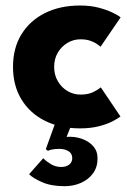

<svg xmlns="http://www.w3.org/2000/svg" viewBox="-20 -442 448 679"><path d="M264.5 -107.5Q293 -107.5 311.5 -117.2Q330 -127 336.5 -133L406 -30Q398 -23.5 378.5 -13.2Q359 -3 329.8 4.5Q300.5 12 263 12Q192.5 12 139 -14.8Q85.5 -41.5 55.8 -90.5Q26 -139.5 26 -205.5Q26 -272 55.8 -320.5Q85.5 -369 139 -395.8Q192.5 -422.5 263 -422.5Q300 -422.5 329.2 -414.8Q358.5 -407 378.5 -397.2Q398.5 -387.5 406.5 -380.5L335.5 -276.5Q332 -280 322.8 -286.5Q313.5 -293 299 -298Q284.5 -303 264.5 -303Q240 -303 218.8 -290.5Q197.5 -278 184.5 -256Q171.5 -234 171.5 -205.5Q171.5 -177 184.5 -154.8Q197.5 -132.5 218.8 -120Q240 -107.5 264.5 -107.5ZM208.5 216.5Q161 216.5 128.2 202Q95.5 187.5 83 174L133 117.5Q142 127.5 159.2 138Q176.5 148.5 196 148.5Q214 148.5 224.8 140Q235.5 131.5 235.5 117.5Q235.5 100.5 222 92.5Q208.5 84.5 190 84.5Q174.5 84.5 163.8 86.8Q153 89 149.5 91.5L142 85.5L180.5 -21L233.5 -3L215.5 42Q243.5 40 268.5 48.5Q293.5 57 309.2 74.5Q325 92 325 118Q325 149 309 171Q293 193 266.2 204.8Q239.5 216.5 208.5 216.5Z"/></svg>

Font: League Spartan Thin
Style: Bold
Weight: 700
Version: Version 2.002